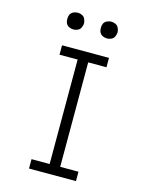

<svg xmlns="http://www.w3.org/2000/svg" viewBox="-136 -1023 848 1106"><g transform="rotate(15 287.5 -470.0)"><path d="M148 0V-56H256V-679H148V-735H428V-679H319V-56H428V0ZM188 -840Q174 -840 161.5 -846Q149 -852 143 -864Q138 -875 138 -886V-894Q138 -905 143 -916Q149 -928 161.5 -934Q174 -940 188 -940Q201 -940 213.5 -934Q226 -928 231.5 -915.5Q237 -903 238 -890Q237 -877 231.5 -864.5Q226 -852 213.5 -846Q201 -840 188 -840ZM388 -840Q374 -840 361.5 -846Q349 -852 343 -864Q338 -875 338 -886V-894Q338 -905 343 -916Q349 -928 361.5 -934Q374 -940 388 -940Q401 -940 413.5 -934Q426 -928 431.5 -915.5Q437 -903 438 -890Q437 -877 431.5 -864.5Q426 -852 413.5 -846Q401 -840 388 -840Z"/></g></svg>

Font: Jozsika Light
Style: Regular
Weight: 300
Monospace: yes
Designer: Belleve Invis
Foundry: Belleve Invis
Version: 2.1.0